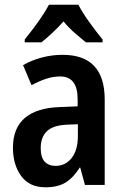

<svg xmlns="http://www.w3.org/2000/svg" viewBox="-20 -786 531 816"><path d="M246 -553Q425 -553 425 -363V0H341L321 -74H319Q292 -31 259 -10.5Q226 10 173 10Q105 10 70 -38Q35 -86 35 -158Q35 -242 86 -285Q137 -328 235 -331L310 -334V-364Q310 -461 236 -461Q206 -461 177 -451.5Q148 -442 114 -424L78 -509Q114 -530 157.5 -541.5Q201 -553 246 -553ZM262 -256Q204 -253 178.5 -227.5Q153 -202 153 -157Q153 -117 170 -99Q187 -81 216 -81Q258 -81 284.5 -114.5Q311 -148 311 -208V-258ZM313 -766Q330 -733 359.5 -692Q389 -651 416 -618V-606H345Q324 -623 298 -645.5Q272 -668 250 -695Q226 -668 200.5 -644.5Q175 -621 156 -606H85V-618Q102 -639 122 -665.5Q142 -692 159.5 -718.5Q177 -745 188 -766Z"/></svg>

Font: Noto Sans Gujarati Condensed SemiBold
Style: Regular
Weight: 600
Width: 3
Designer: Jelle Bosma - Monotype Design Team, Universal Thirst
Foundry: Monotype Imaging Inc.
Version: Version 2.106; ttfautohint (v1.8.4.7-5d5b)